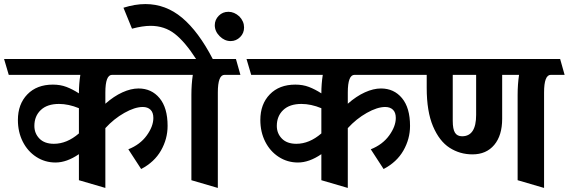

<svg xmlns="http://www.w3.org/2000/svg" viewBox="-40 -870 2796 944"><path d="M784 -251Q784 -187 751.5 -130Q719 -73 654 -39L591 -136Q649 -159 681.5 -204Q714 -249 714 -290Q714 -317 700 -330.5Q686 -344 662 -344Q623 -344 571.5 -315Q520 -286 478 -240V54L348 16V-112Q288 -71 233 -71Q181 -71 138.5 -98.5Q96 -126 72 -173.5Q48 -221 48 -280Q48 -358 94.5 -406Q141 -454 220 -454Q257 -454 287 -442.5Q317 -431 348 -411Q348 -458 355 -502H3L-20 -580H809L831 -502H511Q478 -502 478 -415V-360Q520 -397 562 -416Q604 -435 641 -435Q705 -435 744.5 -387.5Q784 -340 784 -251ZM348 -214V-338Q297 -359 250 -359Q192 -359 160.5 -329Q129 -299 129 -251Q129 -214 154 -188.5Q179 -163 225 -163Q289 -163 348 -214Z M1142 -502H1064Q1031 -502 1031 -415V54L901 16V-404Q901 -455 908 -502H814L791 -580H924Q870 -664 819.5 -703.5Q769 -743 700 -743Q662 -743 609 -729L567 -832Q624 -850 675 -850Q775 -850 855.5 -782.5Q936 -715 1006 -580H1120ZM1016 -746Q1016 -773 1036 -793Q1055 -812 1083 -812Q1112 -812 1137 -789Q1160 -765 1160 -735Q1160 -707 1141 -688Q1121 -668 1094 -668Q1064 -668 1040 -692Q1016 -716 1016 -746Z M1976 -251Q1976 -187 1943.5 -130Q1911 -73 1846 -39L1783 -136Q1841 -159 1873.5 -204Q1906 -249 1906 -290Q1906 -317 1892 -330.5Q1878 -344 1854 -344Q1815 -344 1763.5 -315Q1712 -286 1670 -240V54L1540 16V-112Q1480 -71 1425 -71Q1373 -71 1330.5 -98.5Q1288 -126 1264 -173.5Q1240 -221 1240 -280Q1240 -358 1286.5 -406Q1333 -454 1412 -454Q1449 -454 1479 -442.5Q1509 -431 1540 -411Q1540 -458 1547 -502H1195L1172 -580H2001L2023 -502H1703Q1670 -502 1670 -415V-360Q1712 -397 1754 -416Q1796 -435 1833 -435Q1897 -435 1936.5 -387.5Q1976 -340 1976 -251ZM1540 -214V-338Q1489 -359 1442 -359Q1384 -359 1352.5 -329Q1321 -299 1321 -251Q1321 -214 1346 -188.5Q1371 -163 1417 -163Q1481 -163 1540 -214Z M2668 -502Q2635 -502 2635 -415V54L2505 16V-404Q2505 -455 2512 -502H2429V-286Q2429 -204 2390 -157.5Q2351 -111 2283 -111Q2221 -111 2170.5 -143.5Q2120 -176 2089 -249Q2058 -322 2058 -438V-502H1996L1973 -580H2714L2736 -502ZM2186 -502V-276Q2186 -235 2197 -217.5Q2208 -200 2232 -200Q2301 -200 2301 -305V-502Z"/></svg>

Font: Sumana
Style: Bold
Weight: 700
Designer: Cyreal, Alexei Vanyashin (Devanagari), Olga Karpushina (Latin)
Foundry: Cyreal
Version: Version 1.015;PS 001.015;hotconv 1.0.70;makeotf.lib2.5.58329